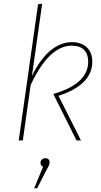

<svg xmlns="http://www.w3.org/2000/svg" viewBox="-20 -756 545 1034"><path d="M152 -347Q197 -439 252 -484Q307 -529 367 -529Q418 -529 447.5 -501Q477 -473 477 -424Q477 -299 295 -240L416 0H392L267 -250Q455 -304 455 -424Q455 -464 433 -487Q411 -510 366 -510Q244 -510 145 -298L103 0H81L185 -733L207 -736ZM247 117Q247 126 243.5 134.5Q240 143 228 164L180 258H164L212 142Q198 136 198 121Q198 110 205.5 103Q213 96 225 96Q235 96 241 102Q247 108 247 117Z"/></svg>

Font: Fira Sans Thin
Style: Italic
Weight: 250
Italic angle: -8°
Designer: Carrois Corporate & Edenspiekermann AG
Foundry: Carrois Corporate GbR & Edenspiekermann AG
Version: Version 4.203